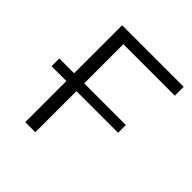

<svg xmlns="http://www.w3.org/2000/svg" viewBox="-187 -841 981 981"><g transform="rotate(45 304.0 -350.0)"><path d="M587 -636H215V-353H516V-297H215V0H142V-297H35V-353H142V-700H587Z"/></g></svg>

Font: mBank
Style: Regular
Weight: 400
Designer: Julieta Ulanovsky
Foundry: Julieta Ulanovsky
Version: Version 7.200;PS 007.200;hotconv 1.0.88;makeotf.lib2.5.64775